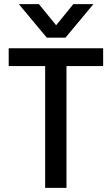

<svg xmlns="http://www.w3.org/2000/svg" viewBox="-20 -907 540 927"><path d="M296 -725H206L71 -887H168L251 -785L334 -887H431ZM478 -588H301V0H198V-588H22V-674H478Z"/></svg>

Font: Hind Kochi Medium
Style: Regular
Weight: 500
Designer: Dhruvi Tolia
Foundry: Indian Type Foundry
Version: Version 0.702;PS 1.0;hotconv 1.0.81;makeotf.lib2.5.63406